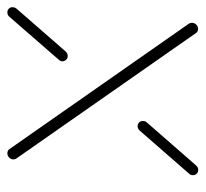

<svg xmlns="http://www.w3.org/2000/svg" viewBox="-38 -520 559 522"><g transform="rotate(-90 241.0 -259.5)"><path d="M158.5 -164.4Q164.4 -164.4 168.5 -160.4Q172.6 -156.3 172.6 -150.4Q172.6 -143.3 168.9 -139.6L51.9 -5.6Q47 0.4 39.3 0.4Q33.3 0.4 29.3 -3.7Q25.2 -7.8 25.2 -13.7Q25.2 -20.4 29.3 -24.4L145.9 -158.1Q151.5 -164.4 158.5 -164.4ZM68.1 -503.3Q68.9 -509.6 73.7 -514.1Q78.5 -518.5 84.8 -518.5Q88.5 -518.5 91.7 -516.9Q94.8 -515.2 96.3 -512.6L437 -25.2Q439.6 -21.5 439.6 -17Q439.6 -10 434.6 -5Q429.6 0 423 0Q419.3 0 416.1 -1.7Q413 -3.3 411.5 -5.9L71.1 -493.3Q68.1 -496.7 68.1 -503.3ZM467.8 -518.5Q473.7 -518.5 477.8 -514.6Q481.9 -510.7 481.9 -505.2Q481.9 -498.1 478.1 -493.7L361.9 -360.4Q356.7 -354.4 349.3 -354.4Q343.3 -354.4 339.1 -358.7Q334.8 -363 334.8 -368.9Q334.8 -374.4 339.3 -378.9L455.6 -512.6Q460.4 -518.5 467.8 -518.5Z"/></g></svg>

Font: 26F Galaxy Sans Ultra Light
Style: Italic
Weight: 200
Italic angle: -5°
Designer: C₂₉H₂₅N₃O₅
Version: Version 1.200